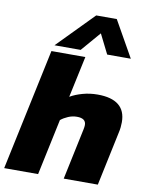

<svg xmlns="http://www.w3.org/2000/svg" viewBox="-109 -978 811 1048"><g transform="rotate(10 296.0 -454.0)"><path d="M142 -708 338 -908H452L565 -708H434L380 -816L287 -708ZM-12 0 131 -674H319L270 -445Q299 -462 338.5 -473Q378 -484 421 -484Q577 -484 577 -358Q577 -345 575.5 -330Q574 -315 570 -298L507 0H318L378 -284Q381 -298 381 -308Q381 -345 331 -345Q306 -345 282.5 -335Q259 -325 242 -311L176 0Z"/></g></svg>

Font: Kanit
Style: Bold Italic
Weight: 700
Italic angle: -12°
Designer: Katatrad Team
Foundry: CadsonDemak
Version: Version 2.000; ttfautohint (v1.8.3)